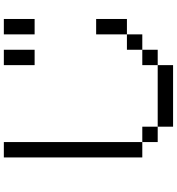

<svg xmlns="http://www.w3.org/2000/svg" viewBox="21 -978 957 1040"><g transform="rotate(-90 500.0 -458.5)"><path d="M750 -916.7V-750H666.7V-916.7ZM750 -166.7V-83.3H666.7V-166.7ZM750 -250H833.3V-166.7H750ZM916.7 -916.7V-750H833.3V-916.7ZM166.7 -166.7V-916.7H250V-166.7ZM916.7 -250H833.3V-416.7H916.7ZM333.3 -166.7V-83.3H250V-166.7ZM333.3 -83.3H666.7V0H333.3Z"/></g></svg>

Font: GalmuriMono11 Regular
Style: Regular
Weight: 400
Designer: Lee Minseo (quiple)
Version: Version 2.399;hotconv 1.1.1;makeotfexe 2.6.0 DEVELOPMENT